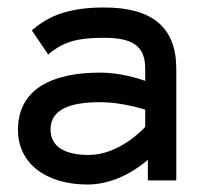

<svg xmlns="http://www.w3.org/2000/svg" viewBox="-20 -482 526 513"><path d="M28 -135C28 -46 102 11 214 11C290 11 351 -34 375 -55V0H451V-298C451 -409 387 -462 258 -462C165 -462 111 -440 69 -404L65 -401L109 -336L113 -340C153 -372 190 -381 258 -381C335 -381 368 -359 368 -298V-266C351 -272 301 -288 248 -288C122 -288 28 -246 28 -135ZM115 -136C115 -193 174 -209 248 -209C300 -209 352 -194 368 -189V-143C359 -133 296 -68 217 -68C155 -68 115 -89 115 -136Z"/></svg>

Font: Charger Sport
Style: SeBdExt
Weight: 600
Designer: Jasper
Foundry: Cannot Into Space Fonts
Version: Version 1.1